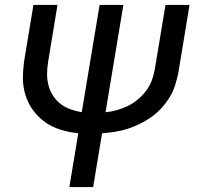

<svg xmlns="http://www.w3.org/2000/svg" viewBox="-20 -540 840 775"><path d="M260 215 296 -2Q259 -6 224.5 -16.5Q190 -27 162 -47Q134 -67 113.5 -95Q93 -123 82.5 -157Q72 -191 72.5 -228.5Q73 -266 79 -303L115 -520H212L174 -289Q170 -265 170 -241Q170 -217 176 -194.5Q182 -172 194.5 -153Q207 -134 224.5 -120.5Q242 -107 264.5 -99Q287 -91 310 -87L382 -520H478L406 -87Q429 -89 452 -95.5Q475 -102 496.5 -112.5Q518 -123 537 -139Q556 -155 570.5 -174.5Q585 -194 593 -216Q601 -238 605 -261L648 -520H745L700 -247Q695 -222 687 -196.5Q679 -171 665 -148Q651 -125 632.5 -104.5Q614 -84 591.5 -68Q569 -52 544.5 -40Q520 -28 495 -20Q470 -12 444 -8Q418 -4 392 -2L356 215Z"/></svg>

Font: Iosevka Aile Medium Oblique
Style: Regular
Weight: 500
Italic angle: -9°
Designer: Belleve Invis
Foundry: Belleve Invis
Version: Version 31.1.0; ttfautohint (v1.8.4)